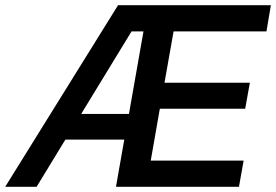

<svg xmlns="http://www.w3.org/2000/svg" viewBox="-59 -720 1064 740"><path d="M610 -599 575 -401H904L886 -301H557L522 -101H880L862 0H388L420 -182H193L82 0H-39L396 -700H985L968 -599ZM438 -281 494 -599H448L254 -281Z"/></svg>

Font: Chakra Petch SemiBold
Style: Italic
Weight: 600
Italic angle: -10°
Designer: Katatrad Aksorn Co.,Ltd.
Foundry: Cadson Demak Co.,Ltd.
Version: Version 1.000; ttfautohint (v1.6)